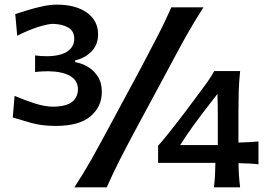

<svg xmlns="http://www.w3.org/2000/svg" viewBox="-20 -803 1150 823"><path d="M218.8 -263.2Q159.2 -263.2 112.3 -276.6Q65.4 -290 34.7 -299.3L42.5 -392.1Q84.5 -374 128.4 -359.9Q172.4 -345.7 207.5 -345.7Q265.6 -346.7 289.8 -366.9Q314 -387.2 314 -420.4Q314 -458 280.8 -477.3Q247.6 -496.6 187.5 -497.6Q173.3 -497.6 158.9 -496.8Q144.5 -496.1 130.4 -494.1V-565.4Q154.3 -562 182.1 -562Q241.7 -563 270 -583.3Q298.3 -603.5 298.3 -636.7Q298.3 -669.4 273.2 -684.6Q248 -699.7 206.1 -700.7Q186.5 -700.7 144 -687.5Q101.6 -674.3 53.7 -649.9L45.4 -742.7Q67.4 -750 98.6 -759.5Q129.9 -769 162.8 -776.1Q195.8 -783.2 222.7 -783.2Q304.7 -783.2 352.5 -748.8Q400.4 -714.4 400.4 -656.2Q400.4 -610.4 371.3 -581.5Q342.3 -552.7 302.2 -544.4V-536.6Q329.6 -532.2 355.7 -517.1Q381.8 -502 399.2 -475.3Q416.5 -448.7 416.5 -409.2Q416.5 -345.7 367.9 -304.4Q319.3 -263.2 218.8 -263.2ZM298.8 0Q337.9 -59.6 370.4 -117.2Q402.8 -174.8 442.4 -248.5L586.4 -516.1Q627 -592.8 657.2 -651.4Q687.5 -710 714.4 -771.5H852.1Q812.5 -710 779.5 -651.4Q746.6 -592.8 706.1 -516.1L562 -248.5Q522.5 -174.8 493.2 -117.2Q463.9 -59.6 437.5 0ZM1002.4 -103.5Q1002.9 -49.8 1009.3 0H897Q900.4 -27.3 901.6 -51.5Q902.8 -75.7 903.3 -105H657.7V-178.2Q671.9 -193.8 691.4 -217.8Q710.9 -241.7 731.2 -268.1Q751.5 -294.4 768.6 -316.4L833.5 -403.3Q851.1 -426.3 868.4 -450.7Q885.7 -475.1 898.4 -498.5H1009.3Q1004.4 -452.6 1003.2 -408.9Q1002 -365.2 1002 -321.8V-191.9Q1024.4 -192.4 1047.4 -193.6Q1070.3 -194.8 1087.9 -196.8V-98.6Q1070.8 -101.1 1047.6 -102.1Q1024.4 -103 1002.4 -103.5ZM752.4 -181.2H913.6V-303.7Q913.6 -352.1 912.1 -400.4L863.3 -337.4Q833.5 -298.8 805.2 -259.5Q776.9 -220.2 752.4 -181.2Z"/></svg>

Font: Pinar SemiBold
Style: Regular
Weight: 600
Designer: Amin Abedi
Version: Version 3.000